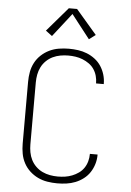

<svg xmlns="http://www.w3.org/2000/svg" viewBox="-63 -1013 726 1067"><g transform="rotate(5 300.0 -479.5)"><path d="M297 8Q270 8 242 3.5Q214 -1 189 -13Q164 -25 143.5 -44Q123 -63 110 -87.5Q97 -112 92 -139.5Q87 -167 87 -195V-540Q87 -568 92 -595.5Q97 -623 110 -647.5Q123 -672 143.5 -691Q164 -710 189 -722Q214 -734 242 -738.5Q270 -743 297 -743Q323 -743 348.5 -739.5Q374 -736 398 -726.5Q422 -717 443 -701Q464 -685 478 -663.5Q492 -642 499.5 -617Q507 -592 507 -566Q507 -566 507 -565Q507 -564 507 -564H464Q464 -564 464 -564.5Q464 -565 464 -566Q464 -586 458.5 -606Q453 -626 441.5 -643Q430 -660 413 -672Q396 -684 377 -691.5Q358 -699 338 -702Q318 -705 297 -705Q275 -705 253 -701Q231 -697 211 -687.5Q191 -678 174.5 -662Q158 -646 148 -626Q138 -606 134 -584Q130 -562 130 -540V-195Q130 -173 134 -151Q138 -129 148 -109Q158 -89 174.5 -73Q191 -57 211 -47.5Q231 -38 253 -34Q275 -30 297 -30Q318 -30 338 -33Q358 -36 377 -43.5Q396 -51 413 -63Q430 -75 441.5 -92Q453 -109 458.5 -129Q464 -149 464 -169Q464 -170 464 -170.5Q464 -171 464 -171H507Q507 -171 507 -170Q507 -169 507 -169Q507 -143 499.5 -118Q492 -93 478 -71.5Q464 -50 443 -34Q422 -18 398 -8.5Q374 1 348.5 4.5Q323 8 297 8ZM197 -805 161 -832 277 -967H323L439 -832L403 -805L300 -937Z"/></g></svg>

Font: Iosevka Curly XLtEx
Style: Regular
Weight: 200
Width: 7
Monospace: yes
Designer: Belleve Invis
Foundry: Belleve Invis
Version: Version 11.1.0; ttfautohint (v1.8.3)